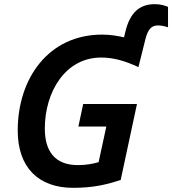

<svg xmlns="http://www.w3.org/2000/svg" viewBox="-20 -891 826 921"><path d="M331 10C431 10 496 -7 559 -28L637 -392H379L356 -284H490L453 -113C424 -105 394 -99 354 -99C243 -99 195 -166 195 -274C195 -451 294 -615 465 -615C526 -615 582 -598 644 -569L678 -705C690 -751 707 -769 737 -769C756 -769 771 -765 786 -760V-858C773 -864 751 -871 723 -871C654 -871 604 -836 581 -737L575 -712C543 -719 510 -725 470 -725C212 -725 65 -514 65 -265C65 -88 164 10 331 10Z"/></svg>

Font: Noto Sans SemiBold
Style: Italic
Weight: 600
Italic angle: -12°
Designer: Monotype Design Team
Foundry: Monotype Imaging Inc.
Version: Version 2.013